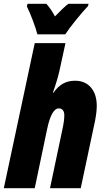

<svg xmlns="http://www.w3.org/2000/svg" viewBox="-33 -986 545 1006"><path d="M149 -760H310L280 -622Q270 -574 244 -500H247Q269 -532 296.5 -547.5Q324 -563 360 -563Q413 -563 443.5 -527.5Q474 -492 474 -431Q474 -400 465 -353L390 0H229L294 -308Q304 -353 304 -383Q304 -398 297 -408Q290 -418 275 -418Q237 -418 214 -310L149 0H-13ZM108 -952 111 -966H210Q235 -938 255 -900Q300 -947 325 -966H431L428 -954Q403 -928 364.5 -880.5Q326 -833 309 -806H163Q154 -839 139 -879Q124 -919 108 -952Z"/></svg>

Font: Noto Sans UI CondBlack
Style: Italic
Weight: 900
Width: 3
Italic angle: -12°
Designer: Monotype Design Team
Foundry: Monotype Imaging Inc.
Version: Version 1.001